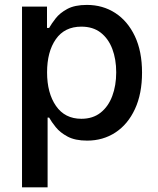

<svg xmlns="http://www.w3.org/2000/svg" viewBox="-20 -573 657 797"><path d="M71.4 204.5V-545.5H175.1V-457H183.9Q193.5 -474.1 210.8 -496.4Q228 -518.8 259.1 -535.7Q290.1 -552.6 340.6 -552.6Q406.6 -552.6 458.3 -519.2Q509.9 -485.8 539.8 -422.9Q569.6 -360.1 569.6 -271.7Q569.6 -183.6 540.1 -120.2Q510.7 -56.8 459.2 -23.1Q407.7 10.7 341.6 10.7Q291.9 10.7 260.7 -6Q229.4 -22.7 211.5 -45.1Q193.5 -67.5 183.9 -84.9H177.6V204.5ZM175.4 -272.7Q175.4 -186.8 212.4 -133.3Q249.3 -79.9 317.8 -79.9Q365.4 -79.9 397.5 -105.3Q429.7 -130.7 446 -174.4Q462.4 -218 462.4 -272.7Q462.4 -327.1 446.2 -369.9Q430 -412.6 398.1 -437.5Q366.1 -462.4 317.8 -462.4Q248.2 -462.4 211.8 -410.3Q175.4 -358.3 175.4 -272.7Z"/></svg>

Font: Inter UI Medium
Style: Regular
Weight: 500
Designer: Rasmus Andersson
Foundry: rsms
Version: 3.2;8d6f07862